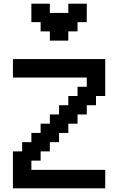

<svg xmlns="http://www.w3.org/2000/svg" viewBox="-20 -1020 640 1040"><path d="M50 -600H450V-550H400V-500H350V-450H300V-400H250V-350H200V-300H150V-250H100V-200H50V0H550V-100H150V-150H200V-200H250V-250H300V-300H350V-350H400V-400H450V-450H500V-500H550V-700H50ZM150 -900H200V-850H250V-800H350V-850H400V-900H450V-1000H350V-950H250V-1000H150Z"/></svg>

Font: Matrix Sans Video
Style: Regular
Weight: 400
Designer: Brad Neil
Version: Version 1.100